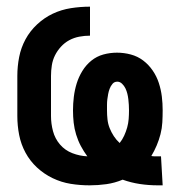

<svg xmlns="http://www.w3.org/2000/svg" viewBox="-20 -548 540 576"><path d="M453 8Q426 8 399.5 4Q373 0 348 -9Q324 1 299 4.5Q274 8 249 8Q220 8 192 3.5Q164 -1 138 -13.5Q112 -26 91 -45.5Q70 -65 56.5 -90Q43 -115 37.5 -143Q32 -171 32 -200V-320Q32 -349 37.5 -377Q43 -405 56.5 -430Q70 -455 91.5 -475Q113 -495 138.5 -507Q164 -519 192.5 -523.5Q221 -528 250 -528V-441Q234 -441 218 -438Q202 -435 188 -427.5Q174 -420 163 -408Q152 -396 145 -382Q138 -368 135.5 -352Q133 -336 133 -320V-200Q133 -177 139 -154.5Q145 -132 160 -114.5Q175 -97 197 -88.5Q219 -80 242 -79Q231 -94 222.5 -110Q214 -126 208.5 -144Q203 -162 201 -180Q199 -198 199 -217Q199 -237 201.5 -257.5Q204 -278 210 -297.5Q216 -317 227 -335Q238 -353 254 -366Q270 -379 290 -384.5Q310 -390 331 -390Q352 -390 372.5 -384.5Q393 -379 409.5 -366.5Q426 -354 438 -336.5Q450 -319 456.5 -299Q463 -279 465.5 -258.5Q468 -238 468 -217Q468 -199 467 -181Q466 -163 461.5 -145.5Q457 -128 450 -111.5Q443 -95 434 -80Q439 -79 444 -79Q449 -79 454 -79Q456 -79 458.5 -79Q461 -79 463 -79L468 8Q464 8 460 8Q456 8 453 8ZM339 -119Q347 -129 352.5 -141Q358 -153 361.5 -165.5Q365 -178 366 -191Q367 -204 367 -217Q367 -225 366.5 -233.5Q366 -242 365 -250.5Q364 -259 362 -267Q360 -275 356.5 -282.5Q353 -290 346.5 -296.5Q340 -303 332 -303Q323 -303 317.5 -296.5Q312 -290 309 -282Q306 -274 304.5 -266Q303 -258 302 -250Q301 -242 301 -233.5Q301 -225 301 -217Q301 -203 302.5 -189.5Q304 -176 309 -163.5Q314 -151 321.5 -139.5Q329 -128 339 -119Z"/></svg>

Font: Iosevka Gothic
Style: Bold
Weight: 700
Monospace: yes
Designer: Belleve Invis
Foundry: Belleve Invis
Version: Version 15.5.1; ttfautohint (v1.8.4)